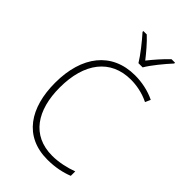

<svg xmlns="http://www.w3.org/2000/svg" viewBox="-279 -1048 1158 1158"><g transform="rotate(45 300.0 -469.0)"><path d="M341 -790H377C401 -832 457 -900 495 -941V-948H465C429 -914 388 -867 359 -830C330 -867 291 -914 254 -948H225V-941C262 -900 316 -832 341 -790ZM364 10C432 10 488 -3 533 -21V-59C485 -41 425 -27 368 -27C194 -27 109 -158 109 -351C109 -560 207 -688 380 -688C424 -688 481 -679 535 -652L550 -686C497 -712 436 -724 379 -724C181 -724 69 -578 69 -351C69 -139 165 10 364 10Z"/></g></svg>

Font: Noto Sans Mono ExtraLight
Style: Regular
Weight: 200
Designer: Monotype Design Team
Foundry: Monotype Imaging Inc.
Version: Version 2.014